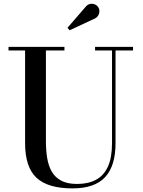

<svg xmlns="http://www.w3.org/2000/svg" viewBox="-20 -1003 770 1037"><path d="M698.5 -750V-730.5H604V-230Q604 -106.5 547.5 -46Q491 14.5 371.5 14.5Q238.5 14.5 177 -43Q115.5 -100.5 115.5 -230V-730.5H26V-750H328V-730.5H228V-240Q228 -190.5 235 -148.5Q242 -106.5 260 -75.5Q278 -44.5 311 -27Q344 -9.5 396.5 -9.5Q456.5 -9.5 498.5 -32Q540.5 -54.5 562.8 -103Q585 -151.5 585 -230V-730.5H493.5V-750ZM356 -839.5 344.5 -853 441.5 -965Q452.5 -979 466.5 -981.8Q480.5 -984.5 492.8 -979Q505 -973.5 511 -963.5Q517.5 -953.5 516.8 -940.5Q516 -927.5 508.8 -917Q501.5 -906.5 489 -901.5Z"/></svg>

Font: Bodoni Moda 11pt Medium
Style: Regular
Weight: 500
Designer: Owen Earl
Foundry: indestructible type
Version: Version 2.004